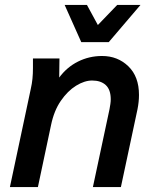

<svg xmlns="http://www.w3.org/2000/svg" viewBox="-20 -755 642 775"><path d="M20 0 104 -395Q109 -417 111 -437Q113 -457 113 -480V-519H220L219 -442Q250 -484 295 -506.5Q340 -529 392 -529Q455 -529 498 -487.5Q541 -446 541 -372Q541 -344 535 -314L468 0H355L422 -314Q424 -325 425.5 -335Q427 -345 427 -354Q427 -393 407 -411.5Q387 -430 352 -430Q321 -430 287 -409Q253 -388 225.5 -348Q198 -308 186 -250L133 0ZM241 -735H331L375 -654L453 -735H547L419 -585H308Z"/></svg>

Font: Radio Canada Medium
Style: Italic
Weight: 500
Italic angle: -12°
Designer: Charles Daoud, Etienne Aubert Bonn, Alexandre Saumier Demers, Jacques Le Bailly
Foundry: Radio-Canada
Version: Version 2.104; ttfautohint (v1.8.4.7-5d5b);gftools[0.9.28.de